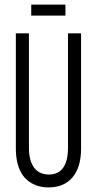

<svg xmlns="http://www.w3.org/2000/svg" viewBox="-20 -805 422 836"><path d="M191 11Q164 11 142 3.5Q120 -4 102.5 -17.5Q85 -31 73 -51.5Q61 -72 55 -99Q49 -126 49 -158V-660H106V-160Q106 -124 116 -98Q126 -72 145.5 -58.5Q165 -45 193 -45Q220 -45 238.5 -58Q257 -71 266.5 -97Q276 -123 276 -160V-660H333V-158Q333 -77 296 -33Q259 11 191 11ZM116 -737V-785H265V-737Z"/></svg>

Font: Bricolage Grotesque 72pt Condensed ExtraLight
Style: Regular
Weight: 250
Width: 3
Designer: Mathieu Triay
Foundry: Atelier Triay
Version: Version 1.001;gftools[0.9.33.dev8+g029e19f]